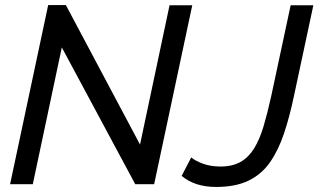

<svg xmlns="http://www.w3.org/2000/svg" viewBox="-20 -730 1262 761"><path d="M171 -710H241L535 -157L652 -709H742L591 0H516L225 -542L110 0H20ZM837 11Q794 11 760 0Q726 -11 700 -33L738 -106Q753 -93 783.5 -81.5Q814 -70 854 -70Q901 -70 933 -88Q965 -106 987 -141.5Q1009 -177 1024.5 -229Q1040 -281 1055 -349L1132 -709H1222L1145 -349Q1128 -268 1106 -202Q1084 -136 1051 -88Q1018 -40 966 -14.5Q914 11 837 11Z"/></svg>

Font: Raleway Thin Medium
Style: Italic
Weight: 500
Italic angle: -12°
Version: Version 4.026